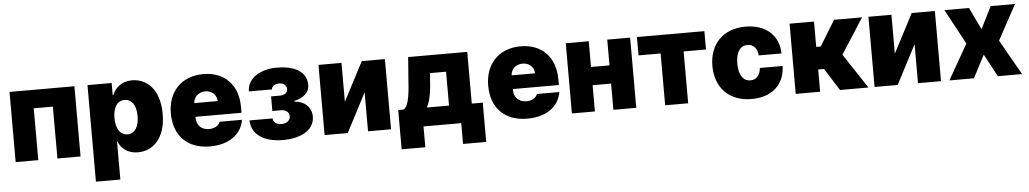

<svg xmlns="http://www.w3.org/2000/svg" viewBox="-39 -891 7745 1445"><g transform="rotate(-5 3833.5 -169.0)"><path d="M49.8 0H220.7V-391.6H365.2V0H540V-530.3H49.8Z M638.7 199.2H823.2V-86.9H826.2C847.7 -34.2 897.5 6.8 973.6 6.8C1087.9 6.8 1183.6 -82 1183.6 -264.6C1183.6 -456.1 1082 -537.1 975.6 -537.1C895.5 -537.1 846.7 -491.2 826.2 -438.5H821.3V-530.3H638.7ZM819.3 -265.6C819.3 -345.7 851.6 -394.5 907.2 -394.5C961.9 -394.5 994.1 -345.7 994.1 -265.6C994.1 -184.6 961.9 -134.8 907.2 -134.8C851.6 -134.8 819.3 -185.5 819.3 -265.6Z M1517.6 9.8C1662.1 9.8 1755.9 -59.6 1774.4 -168.9H1605.5C1593.8 -138.7 1561.5 -121.1 1521.5 -121.1C1462.9 -121.1 1427.7 -160.2 1427.7 -214.8V-221.7H1775.4V-265.6C1775.4 -435.5 1670.9 -537.1 1513.7 -537.1C1349.6 -537.1 1245.1 -427.7 1245.1 -263.7C1245.1 -92.8 1348.6 9.8 1517.6 9.8ZM1427.7 -325.2C1429.2 -372.6 1468.3 -406.2 1517.6 -406.2C1566.4 -406.2 1603.5 -373 1604.5 -325.2Z M2004.9 -159.2H1830.1C1834 -45.9 1933.6 9.8 2069.3 9.8C2208 9.8 2307.6 -46.9 2307.6 -146.5C2307.6 -224.6 2247.1 -266.6 2179.7 -270.5V-276.4C2253.9 -293 2293.9 -333 2293.9 -386.7C2293.9 -484.4 2209 -537.1 2068.4 -537.1C1945.3 -537.1 1845.7 -477.5 1844.7 -377H2019.5C2019.5 -400.4 2043 -417 2076.2 -417C2109.4 -417 2132.8 -397.5 2132.8 -368.2C2132.8 -342.8 2109.4 -325.2 2075.2 -325.2H2007.8V-214.8H2075.2C2110.4 -214.8 2134.8 -194.3 2134.8 -165C2134.8 -132.8 2107.4 -111.3 2069.3 -111.3C2031.2 -111.3 2004.9 -130.9 2004.9 -159.2Z M2557.6 -236.3V-530.3H2383.8V0H2558.6L2711.9 -294.9V0H2885.7V-530.3H2710.9Z M2952.1 157.2H3130.9V0H3416V157.2H3590.8V-139.6H3507.8V-530.3H3061.5L3049.8 -377.9C3043.9 -298.8 3039.1 -160.2 2991.2 -139.6H2952.1ZM3168 -139.6C3196.3 -189.5 3207 -263.7 3212.9 -377.9L3213.9 -395.5H3335.9V-139.6Z M3915 9.8C4059.6 9.8 4153.3 -59.6 4171.9 -168.9H4002.9C3991.2 -138.7 3959 -121.1 3918.9 -121.1C3860.4 -121.1 3825.2 -160.2 3825.2 -214.8V-221.7H4172.9V-265.6C4172.9 -435.5 4068.4 -537.1 3911.1 -537.1C3747.1 -537.1 3642.6 -427.7 3642.6 -263.7C3642.6 -92.8 3746.1 9.8 3915 9.8ZM3825.2 -325.2C3826.7 -372.6 3865.7 -406.2 3915 -406.2C3963.9 -406.2 4001 -373 4002 -325.2Z M4425.8 -530.3H4252V0H4425.8V-198.2H4565.4V0H4738.3V-530.3H4565.4V-335.9H4425.8Z M4789.6 -391.6H4956.5V0H5130.4V-391.6H5299.3V-530.3H4789.6Z M5609.9 9.8C5765.1 9.8 5859.9 -79.1 5862.8 -217.8H5690.9C5686 -161.1 5655.8 -130.9 5612.8 -130.9C5560.1 -130.9 5524.9 -175.8 5524.9 -265.6C5524.9 -354.5 5560.1 -398.4 5612.8 -398.4C5655.8 -398.4 5686 -368.2 5690.9 -312.5H5862.8C5860.8 -449.2 5763.2 -537.1 5609.9 -537.1C5439 -537.1 5336.4 -426.8 5336.4 -263.7C5336.4 -100.6 5439 9.8 5609.9 9.8Z M5942.9 0H6127.4V-168H6171.4L6277.8 0H6492.7L6318.8 -262.7L6490.7 -530.3H6278.8L6161.6 -338.9H6127.4V-530.3H5942.9Z M6712.4 -236.3V-530.3H6538.6V0H6713.4L6866.7 -294.9V0H7040.5V-530.3H6865.7Z M7298.3 -530.3H7112.8L7255.4 -265.6L7104 0H7289.6L7378.4 -170.9L7470.2 0H7652.8L7502.4 -265.6L7646 -530.3H7462.4L7378.4 -363.3Z"/></g></svg>

Font: Pretendard Black
Style: Regular
Weight: 900
Designer: Base glyphs from Inter by Rasmus Andersson; Hangeul glyphs from Noto Sans CJK(Source Han Sans) by Jang Soo-young and Kan
Foundry: Kil Hyung-jin
Version: Version 1.309;Glyphs 3.2 (3225)